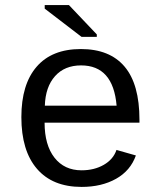

<svg xmlns="http://www.w3.org/2000/svg" viewBox="-20 -733 640 763"><path d="M157.2 -245.6Q157.2 -156.7 196.5 -106.4Q235.8 -56.2 304.2 -56.2Q354.5 -56.2 392.3 -77.9Q430.2 -99.6 442.9 -137.2L520 -115.2Q498.5 -54.7 441.2 -22.5Q383.8 9.8 304.2 9.8Q189 9.8 127 -62Q64.9 -133.8 64.9 -267.6Q64.9 -397.9 125.7 -468Q186.5 -538.1 301.3 -538.1Q416 -538.1 475.1 -468.3Q534.2 -398.4 534.2 -257.3V-245.6ZM302.2 -473.1Q236.8 -473.1 198.7 -430.4Q160.6 -387.7 158.2 -313H443.4Q429.7 -473.1 302.2 -473.1ZM304.2 -586.4 157.7 -698.7V-712.9H253.9L364.7 -596.2V-586.4Z"/></svg>

Font: Courier New
Style: Regular
Weight: 400
Designer: Steve Matteson
Foundry: Ascender Corporation
Version: Version 2.00.3